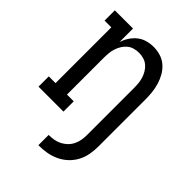

<svg xmlns="http://www.w3.org/2000/svg" viewBox="-212 -626 925 925"><g transform="rotate(45 250.0 -164.0)"><path d="M222 200V130Q240 130 257.5 127Q275 124 290.5 116Q306 108 318.5 96Q331 84 339 68Q347 52 350 35Q353 18 353 0V-320Q353 -336 351.5 -352.5Q350 -369 345 -384.5Q340 -400 331.5 -414Q323 -428 310.5 -438.5Q298 -449 282 -453.5Q266 -458 250 -458Q234 -458 218 -453.5Q202 -449 189.5 -438.5Q177 -428 168.5 -414Q160 -400 155 -384.5Q150 -369 148.5 -352.5Q147 -336 147 -320V-70H193V0H23V-70H69V-450H23V-520H147V-429Q154 -450 166.5 -469Q179 -488 196.5 -502Q214 -516 236 -522Q258 -528 281 -528Q305 -528 328.5 -520.5Q352 -513 370 -497Q388 -481 400 -460Q412 -439 419 -415.5Q426 -392 428.5 -368Q431 -344 431 -320V0Q431 27 426 54.5Q421 82 408 106Q395 130 374.5 149Q354 168 329 179.5Q304 191 277 195.5Q250 200 222 200Z"/></g></svg>

Font: Iosevka Slab
Style: Regular
Weight: 400
Monospace: yes
Designer: Belleve Invis
Foundry: Belleve Invis
Version: Version 11.2.4; ttfautohint (v1.8.3)